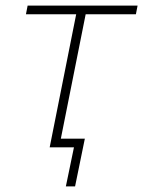

<svg xmlns="http://www.w3.org/2000/svg" viewBox="-20 -528 513 688"><path d="M253 -477H73L79 -508H473L467 -477H287L198 -31H284L249 140H216L245 0H158Z"/></svg>

Font: IBM Plex Sans ExtLt
Style: Italic
Weight: 200
Italic angle: -11°
Designer: Mike Abbink, Paul van der Laan, Pieter van Rosmalen
Foundry: Bold Monday
Version: Version 3.005